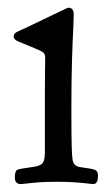

<svg xmlns="http://www.w3.org/2000/svg" viewBox="-20 -461 282 487"><path d="M93.8 -121.1Q93.8 -171.9 93.8 -215.8Q93.8 -259.8 94.2 -284.7Q94.7 -309.6 94.7 -314.5Q94.7 -325.2 87.4 -329.6Q80.1 -334 27.3 -355.5Q14.6 -360.4 14.6 -368.2Q14.6 -371.1 16.1 -374Q17.6 -377 21 -378.9Q24.4 -380.9 27.3 -382.3Q30.3 -383.8 35.2 -385.7Q40 -387.7 42 -388.7Q151.4 -441.4 152.3 -441.4H153.3Q167 -441.4 167 -424.8L166 -392.6Q164.1 -360.4 162.6 -306.2Q161.1 -252 161.1 -198.2V-165Q161.1 -72.3 164.1 -55.7Q167 -39.1 183.6 -37.1Q212.9 -33.2 220.7 -30.3Q228.5 -27.3 228.5 -15.6Q228.5 5.9 216.8 5.9Q215.8 5.9 210.9 5.4Q206.1 4.9 197.3 3.9Q188.5 2.9 177.7 2Q167 1 152.8 0.5Q138.7 0 125 0Q111.3 0 96.7 0.5Q82 1 71.8 2Q61.5 2.9 52.7 3.9Q43.9 4.9 39.1 5.4Q34.2 5.9 33.2 5.9Q17.6 5.9 17.6 -10.7Q17.6 -27.3 23.9 -30.3Q30.3 -33.2 67.4 -38.1Q85 -41 89.4 -49.3Q93.8 -57.6 93.8 -74.2Z"/></svg>

Font: Goudy Bookletter 1911
Style: Regular
Weight: 400
Version: Version 2010.07.03